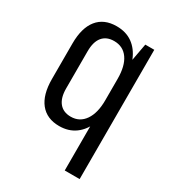

<svg xmlns="http://www.w3.org/2000/svg" viewBox="-177 -647 836 926"><g transform="rotate(30 241.0 -184.0)"><path d="M198 8Q129 8 92 -38Q55 -84 55 -171V-369Q55 -456 92 -502Q129 -548 199 -548Q251 -548 287.5 -522Q324 -496 344 -447Q364 -398 364 -328V-215Q364 -146 344 -96Q324 -46 287 -19Q250 8 198 8ZM224 -59Q273 -59 301 -99.5Q329 -140 329 -211V-330Q329 -402 301.5 -441Q274 -480 224 -480Q182 -480 159.5 -453Q137 -426 137 -373V-166Q137 -114 159.5 -86.5Q182 -59 224 -59ZM412 -540V180H329V-360L362 -540Z"/></g></svg>

Font: Pathway Extreme Condensed
Style: Regular
Weight: 400
Width: 3
Version: Version 1.001;gftools[0.9.26]